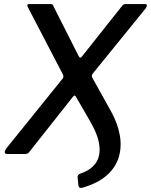

<svg xmlns="http://www.w3.org/2000/svg" viewBox="-20 -762 747 950"><path d="M387 167Q370 171 368 156L364 117Q362 102 378 97Q430 79 454 44.5Q478 10 471.5 -43Q465 -96 423 -167L357 -281Q353 -289 349 -289Q345 -289 339 -281L124 -9Q120 -3 114 -1.5Q108 0 100 0H16Q5 0 3.5 -7Q2 -14 13 -30L285 -367Q292 -374 293.5 -380Q295 -386 291 -394L117 -728Q114 -734 115.5 -738Q117 -742 125 -742H226Q235 -742 239 -740Q243 -738 245 -730L370 -483Q377 -470 386 -483L585 -734Q589 -739 593 -740.5Q597 -742 606 -742H698Q707 -742 706.5 -735Q706 -728 702 -722L439 -398Q431 -387 437 -377L530 -210Q562 -152 572.5 -94.5Q583 -37 568 14.5Q553 66 508.5 105.5Q464 145 387 167Z"/></svg>

Font: Libre Franklin Medium
Style: Italic
Weight: 500
Italic angle: -8°
Designer: Pablo Impallari, Rodrigo Fuenzalida, Nhung Nguyen
Foundry: Impallari Type
Version: Version 3.000